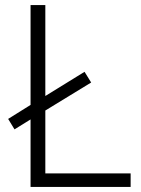

<svg xmlns="http://www.w3.org/2000/svg" viewBox="-20 -734 555 754"><path d="M100 0V-265L37 -226L12 -267L100 -322V-714H158V-357L312 -452L338 -410L158 -300V-53H493V0Z"/></svg>

Font: Noto Sans Arabic Light
Style: Regular
Weight: 300
Designer: Monotype Design Team, Nadine Chahine, Nizar Qandah and Khaled Hosny
Foundry: Monotype Imaging Inc.
Version: Version 2.012; ttfautohint (v1.8.4.7-5d5b)